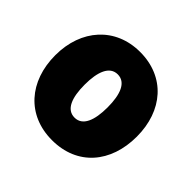

<svg xmlns="http://www.w3.org/2000/svg" viewBox="-145 -711 891 891"><g transform="rotate(45 300.5 -265.5)"><path d="M568 -266C568 -95 467 24 301 24C137 24 33 -95 33 -266C33 -436 140 -555 301 -555C465 -555 568 -436 568 -266ZM376 -266C376 -351 354 -408 301 -408C248 -408 226 -350 226 -266C226 -180 248 -124 301 -124C354 -124 376 -181 376 -266Z"/></g></svg>

Font: Repo Black
Style: Regular
Weight: 900
Designer: Stefan Peev
Foundry: Context Ltd
Version: Version 1.502